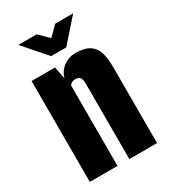

<svg xmlns="http://www.w3.org/2000/svg" viewBox="-165 -736 717 816"><g transform="rotate(-30 193.0 -328.0)"><path d="M31 0V-495H146L158 -435Q166 -466 192 -485.5Q218 -505 250 -505Q296 -505 320 -489Q344 -473 352.5 -444Q361 -415 361 -374V0H225V-367Q225 -377 224 -384.5Q223 -392 220 -397.5Q217 -403 211.5 -406Q206 -409 196 -409Q189 -409 183 -407Q177 -405 173 -401.5Q169 -398 167 -395V0ZM156 -545 59 -656H149L195 -611L240 -656H328L230 -545Z"/></g></svg>

Font: Alumni Sans ExtraBold
Style: Regular
Weight: 800
Designer: Robert E. Leuschke
Foundry: Robert E. Leuschke
Version: Version 1.018